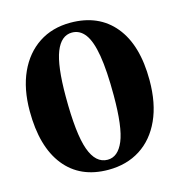

<svg xmlns="http://www.w3.org/2000/svg" viewBox="-107 -805 850 909"><g transform="rotate(-15 318.0 -350.0)"><path d="M318.5 -709.5Q457 -709.5 534 -616Q611 -522.5 611 -350Q611 -236.5 574.2 -156Q537.5 -75.5 470.8 -32.8Q404 10 314 10Q176 10 100.5 -85Q25 -180 25 -354.5Q25 -463.5 61.2 -543Q97.5 -622.5 163.5 -666Q229.5 -709.5 318.5 -709.5ZM428.5 -323.5Q428.5 -445.5 416 -520Q403.5 -594.5 378 -628.5Q352.5 -662.5 314 -662.5Q261 -662.5 234.2 -595.2Q207.5 -528 207.5 -377.5Q207.5 -194.5 235.8 -115.8Q264 -37 322.5 -37Q373.5 -37 401 -102.8Q428.5 -168.5 428.5 -323.5Z"/></g></svg>

Font: Fraunces 144pt Soft
Style: Bold
Weight: 700
Version: Version 1.000;[0bf87f6ff]